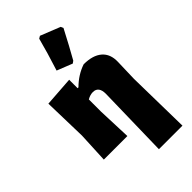

<svg xmlns="http://www.w3.org/2000/svg" viewBox="-288 -858 1124 1124"><g transform="rotate(-45 273.5 -296.0)"><path d="M276 -768 291 -777 414 -728 421 -712Q367 -608 326 -536L312 -526L216 -564Q253 -679 276 -768ZM230 -474V-404H237Q289 -456 354 -478Q429 -478 468.5 -444Q508 -410 506 -346L502 -210L509 185H314L324 -264Q324 -325 277 -325Q254 -325 230 -311V-210L238 0H43L52 -190L45 -461Z"/></g></svg>

Font: Alegreya Sans Black
Style: Regular
Weight: 900
Designer: Juan Pablo del Peral
Foundry: Huerta Tipografica
Version: Version 2.007